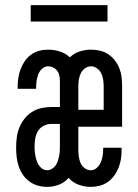

<svg xmlns="http://www.w3.org/2000/svg" viewBox="-20 -722 540 750"><path d="M164 8Q146 8 128 3Q110 -2 95 -13Q80 -24 69.5 -39.5Q59 -55 53 -72.5Q47 -90 45 -108.5Q43 -127 43 -146Q43 -165 45.5 -185Q48 -205 55.5 -223.5Q63 -242 75.5 -258Q88 -274 104.5 -284.5Q121 -295 140.5 -299.5Q160 -304 180 -304H214V-408Q214 -418 211.5 -428Q209 -438 203 -446Q197 -454 187.5 -458.5Q178 -463 168 -463Q155 -463 144.5 -453.5Q134 -444 129.5 -431.5Q125 -419 123 -406Q121 -393 121 -379V-375H49V-383Q49 -400 51.5 -417.5Q54 -435 60.5 -452Q67 -469 77 -483.5Q87 -498 101.5 -508.5Q116 -519 133 -523.5Q150 -528 168 -528Q191 -528 213.5 -521Q236 -514 253 -498Q269 -514 291 -521Q313 -528 336 -528Q353 -528 370.5 -524Q388 -520 403 -510Q418 -500 429 -485.5Q440 -471 446.5 -454.5Q453 -438 455 -420.5Q457 -403 457 -385V-227H286V-135Q286 -122 288 -109Q290 -96 295 -84.5Q300 -73 311 -65Q322 -57 335 -57Q348 -57 358.5 -66.5Q369 -76 374 -88.5Q379 -101 381 -114Q383 -127 383 -141V-145H455V-137Q455 -120 452.5 -102Q450 -84 443.5 -67.5Q437 -51 426.5 -36.5Q416 -22 401.5 -11.5Q387 -1 369.5 3.5Q352 8 335 8Q310 8 287 -0.5Q264 -9 248 -27Q232 -9 210 -0.5Q188 8 164 8ZM286 -293H385V-385Q385 -398 383 -411Q381 -424 375.5 -435.5Q370 -447 359 -455Q348 -463 336 -463Q323 -463 312 -455Q301 -447 295.5 -435.5Q290 -424 288 -411Q286 -398 286 -385ZM164 -57Q174 -57 183 -62.5Q192 -68 197.5 -76Q203 -84 206 -93.5Q209 -103 211 -112.5Q213 -122 213.5 -132Q214 -142 214 -152V-238H180Q165 -238 150.5 -230.5Q136 -223 128 -209.5Q120 -196 117.5 -180Q115 -164 115 -149Q115 -134 117 -120Q119 -106 124 -92Q129 -78 139.5 -67.5Q150 -57 164 -57ZM400 -638H100V-702H400Z"/></svg>

Font: HulyMono
Style: Regular
Weight: 400
Monospace: yes
Designer: Belleve Invis
Foundry: Belleve Invis
Version: Version 33.2.5; ttfautohint (v1.8.4)